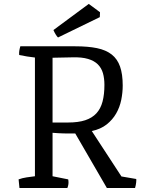

<svg xmlns="http://www.w3.org/2000/svg" viewBox="-20 -938 721 958"><path d="M269.5 -751Q264.6 -755.4 258.3 -765.4Q252 -775.4 246.6 -788.1L422.9 -918.5L479 -877L478 -852.5ZM72.8 -43Q91.3 -49.8 112.8 -53Q134.3 -56.2 154.3 -58.6V-650.9Q134.3 -653.3 115.2 -656.2Q96.2 -659.2 75.7 -663.6Q74.7 -674.8 76.4 -685.3Q78.1 -695.8 81.5 -707H355.5Q418.9 -707 463.9 -697.8Q508.8 -688.5 537.4 -666Q565.9 -643.6 579.1 -605.7Q592.3 -567.9 592.3 -511.2Q592.3 -476.1 585 -439.7Q577.6 -403.3 559.8 -372.1Q542 -340.8 512.2 -317.1Q482.4 -293.5 438 -284.2L585.9 -57.6L659.7 -44.9Q660.2 -44.4 660.2 -39.6Q660.2 -34.7 659.4 -27.8Q658.7 -21 657.2 -13.4Q655.8 -5.9 653.8 0H513.2L355.5 -272H336.9Q322.3 -272 312.3 -272Q302.2 -272 292.5 -272.5Q282.7 -272.9 271.2 -273.4Q259.8 -273.9 242.2 -275.4V-58.6L320.3 -43Q321.3 -40.5 321.5 -35.2Q321.8 -29.8 321.8 -26.4Q321.8 -19.5 319.8 -11.5Q317.9 -3.4 315.9 0H77.1ZM319.3 -326.7Q370.6 -326.7 405.3 -338.1Q439.9 -349.6 461.2 -372.8Q482.4 -396 491.7 -431.4Q501 -466.8 501 -514.6Q501 -546.9 493.7 -572.8Q486.3 -598.6 468.3 -616.7Q450.2 -634.8 419.2 -644Q388.2 -653.3 341.3 -651.9L242.2 -649.9V-326.7Z"/></svg>

Font: Fjord
Style: One
Weight: 400
Designer: Viktoriya Grabowska
Foundry: Viktoriya Grabowska
Version: Version 1.002